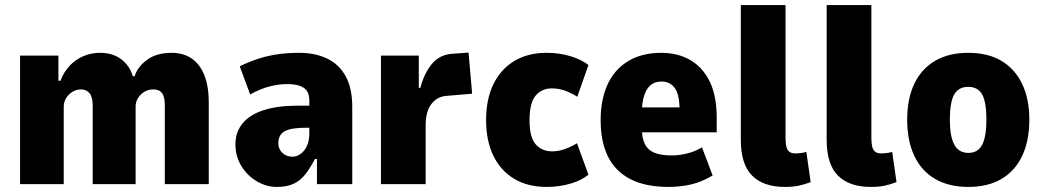

<svg xmlns="http://www.w3.org/2000/svg" viewBox="-20 -725 4112 756"><path d="M59 0V-506H210V-407H218Q232 -443 255 -467Q278 -491 308.5 -504Q339 -517 374 -517Q424 -517 457.5 -491.5Q491 -466 503 -425H510Q522 -462 559 -489.5Q596 -517 656 -517Q701 -517 733.5 -495.5Q766 -474 784 -430.5Q802 -387 802 -321V0H629V-309Q629 -344 618 -358.5Q607 -373 584 -373Q564 -373 548.5 -363.5Q533 -354 523.5 -339Q514 -324 514 -306V0H345V-309Q345 -343 332.5 -358Q320 -373 299 -373Q280 -373 264.5 -363Q249 -353 240 -338Q231 -323 231 -306V0Z M1069 11Q1029 11 991.5 -11Q954 -33 930.5 -71Q907 -109 907 -157Q907 -205 935.5 -239.5Q964 -274 1019 -291.5Q1074 -309 1153 -309H1217V-222H1185Q1157 -222 1137 -219Q1117 -216 1103.5 -209.5Q1090 -203 1083 -191Q1076 -179 1076 -160Q1076 -138 1092 -123Q1108 -108 1132 -108Q1148 -108 1163.5 -119Q1179 -130 1188.5 -150.5Q1198 -171 1198 -200V-329Q1198 -365 1175.5 -379.5Q1153 -394 1111 -394Q1080 -394 1043 -385Q1006 -376 965 -353L924 -464Q963 -483 999.5 -494.5Q1036 -506 1074.5 -511.5Q1113 -517 1158 -517Q1221 -517 1268 -494.5Q1315 -472 1341 -425Q1367 -378 1367 -304V0H1228V-99H1220Q1202 -64 1182.5 -39Q1163 -14 1136.5 -1.5Q1110 11 1069 11Z M1480 0V-506H1629V-379H1635Q1650 -435 1679 -471.5Q1708 -508 1757 -513L1825 -518L1839 -356L1733 -347Q1699 -343 1677.5 -314Q1656 -285 1656 -230V0Z M2132 11Q2058 11 2004.5 -21Q1951 -53 1922.5 -112Q1894 -171 1894 -252Q1894 -334 1922.5 -393Q1951 -452 2004.5 -484.5Q2058 -517 2132 -517Q2183 -517 2227 -503.5Q2271 -490 2297 -469L2253 -344Q2230 -359 2205 -368Q2180 -377 2153 -377Q2113 -377 2089 -348.5Q2065 -320 2065 -252Q2065 -184 2089.5 -156.5Q2114 -129 2154 -129Q2180 -129 2205.5 -138.5Q2231 -148 2252 -161L2297 -37Q2270 -15 2226.5 -2Q2183 11 2132 11Z M2613 11Q2521 11 2461.5 -20Q2402 -51 2373.5 -109.5Q2345 -168 2345 -252Q2345 -331 2371.5 -390.5Q2398 -450 2452 -483.5Q2506 -517 2584 -517Q2649 -517 2698 -488.5Q2747 -460 2774.5 -404Q2802 -348 2802 -261V-204H2486V-302H2666L2656 -286Q2656 -353 2637 -378.5Q2618 -404 2584 -404Q2559 -404 2542.5 -390.5Q2526 -377 2516.5 -349Q2507 -321 2507 -276V-223Q2507 -185 2518 -160.5Q2529 -136 2554.5 -124.5Q2580 -113 2625 -113Q2656 -113 2688.5 -121.5Q2721 -130 2744 -145L2786 -34Q2742 -8 2700 1.5Q2658 11 2613 11Z M3070 11Q2986 11 2941.5 -33.5Q2897 -78 2897 -174V-705H3073V-184Q3073 -162 3076 -148.5Q3079 -135 3087.5 -128Q3096 -121 3110 -121Q3123 -121 3134.5 -122.5Q3146 -124 3155 -127L3172 -8Q3146 2 3123.5 6.5Q3101 11 3070 11Z M3408 11Q3324 11 3279.5 -33.5Q3235 -78 3235 -174V-705H3411V-184Q3411 -162 3414 -148.5Q3417 -135 3425.5 -128Q3434 -121 3448 -121Q3461 -121 3472.5 -122.5Q3484 -124 3493 -127L3510 -8Q3484 2 3461.5 6.5Q3439 11 3408 11Z M3793 11Q3716 11 3662 -20.5Q3608 -52 3580 -111.5Q3552 -171 3552 -254Q3552 -336 3580 -395Q3608 -454 3662 -485.5Q3716 -517 3792 -517Q3870 -517 3923 -485.5Q3976 -454 4004.5 -395Q4033 -336 4033 -254Q4033 -171 4005 -111.5Q3977 -52 3923.5 -20.5Q3870 11 3793 11ZM3793 -123Q3831 -123 3847.5 -155.5Q3864 -188 3864 -254Q3864 -322 3847.5 -352.5Q3831 -383 3792 -383Q3754 -383 3737 -352.5Q3720 -322 3720 -254Q3720 -188 3737.5 -155.5Q3755 -123 3793 -123Z"/></svg>

Font: Nunito Sans 7pt Condensed Black
Style: Regular
Weight: 900
Width: 3
Designer: Vernon Adams
Foundry: Vernon Adams
Version: Version 3.101;gftools[0.9.27]